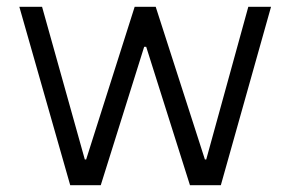

<svg xmlns="http://www.w3.org/2000/svg" viewBox="-20 -546 856 566"><path d="M37 -526H104L230 -76H234L377 -526H439L584 -76H588L712 -526H779L631 0H540L411 -408H405L277 0H187Z"/></svg>

Font: Be Vietnam Light
Style: Regular
Weight: 300
Designer: Gabriel Lam
Foundry: TypeRant
Version: Version 4.000